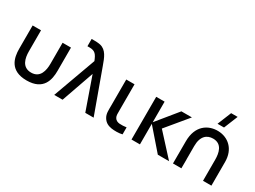

<svg xmlns="http://www.w3.org/2000/svg" viewBox="-50 -1441 2789 2101"><g transform="rotate(30 1345.0 -390.0)"><path d="M60 -246.5C60 -134 89.5 14.5 302.5 14.5C515.5 14.5 544.5 -134 544.5 -246.5V-540H438.5V-274.5C438.5 -190.5 417 -84.5 302.5 -84.5C187.5 -84.5 166 -190.5 166 -274.5V-540H60Z M840.5 -540 644.5 0H750L893.5 -409L1037 0H1142.5L946.5 -540C915 -627.5 886 -709.5 803 -728.5C776 -734.5 741 -735 729 -735H693V-643H719C791 -643 812 -611.5 840.5 -540Z M1371 4.5C1407.5 10.5 1469.5 10.5 1508 0V-88.5C1480 -84 1447 -82.5 1419.5 -84.5C1395 -87.5 1372 -96.5 1358.5 -120.5C1345 -143.5 1347.5 -172.5 1347.5 -217.5V-540H1243V-212.5C1243 -148 1238.5 -106.5 1264 -63.5C1291 -18 1330 -2.5 1371 4.5Z M1621 0H1727.5V-260L1953.5 0H2095.5L1848.5 -270L2072.5 -540H1939.5L1727.5 -280V-540H1621.5Z M2524.5 -265.5V0H2630.5V-300C2630.5 -462 2525 -551.5 2397 -554.5C2271 -557.5 2145.5 -479 2145.5 -281L2145 0H2251L2251.5 -108.5L2251 -120.5V-281C2251 -409 2315 -455.5 2390.5 -455.5C2505 -455.5 2524.5 -349.5 2524.5 -265.5ZM2350 -620H2432L2503 -795H2421Z"/></g></svg>

Font: Eudonet SemiBold
Style: Regular
Weight: 600
Designer: Mikhail Sharanda
Foundry: Mikhail Sharanda
Version: Version 4.503;Glyphs 3.1.2 (3151)